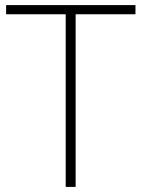

<svg xmlns="http://www.w3.org/2000/svg" viewBox="-20 -734 555 754"><path d="M277 0H238V-678H4V-714H512V-678H277Z"/></svg>

Font: Noto Sans Armenian ExtraLight
Style: Regular
Weight: 250
Designer: Monotype Design Team
Foundry: Monotype Imaging Inc.
Version: Version 2.007